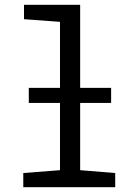

<svg xmlns="http://www.w3.org/2000/svg" viewBox="-20 -780 570 800"><path d="M77 0H460V-59L314 -71V-351H443V-414H314V-760H80V-700L230 -689V-414H100V-351H230V-71L77 -59Z"/></svg>

Font: Noto Sans Mono Condensed
Style: Regular
Weight: 400
Width: 3
Designer: Monotype Design Team
Foundry: Monotype Imaging Inc.
Version: Version 2.014